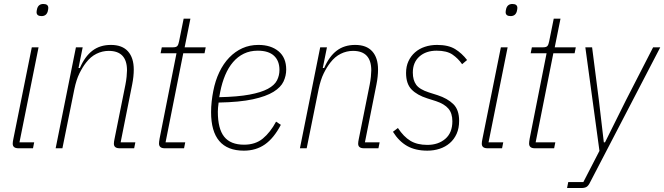

<svg xmlns="http://www.w3.org/2000/svg" viewBox="-20 -746 3342 966"><path d="M189 -665Q164 -665 164 -685Q164 -691 167 -703Q174 -726 198 -726Q223 -726 223 -706Q223 -700 220 -688Q213 -665 189 -665ZM73 0Q44 0 44 -23Q44 -32 47 -46L140 -508H174L78 -30H152L146 0Z M260 0 362 -508H396L375 -404H382Q407 -462 445 -491Q483 -520 538 -520Q595 -520 624 -487.5Q653 -455 653 -396Q653 -379 651 -360Q649 -341 645 -321L587 -30H661L655 0H582Q553 0 553 -23Q553 -32 556 -46L611 -320Q615 -340 617 -360Q619 -380 619 -392Q619 -490 527 -490Q495 -490 465.5 -475.5Q436 -461 413 -431Q395 -408 379.5 -376.5Q364 -345 354 -297L294 0Z M809 0Q780 0 780 -24Q780 -32 783 -49L868 -478H788L794 -508H851Q867 -508 872.5 -515Q878 -522 881 -538L904 -652H938L909 -508H1015L1009 -478H902L813 -30H912L906 0Z M1207 12Q1042 12 1042 -182Q1042 -208 1045 -235.5Q1048 -263 1053 -288Q1063 -340 1083.5 -383Q1104 -426 1133.5 -456.5Q1163 -487 1199.5 -503.5Q1236 -520 1280 -520Q1343 -520 1381.5 -488Q1420 -456 1420 -396Q1420 -365 1406.5 -336Q1393 -307 1356 -284Q1319 -261 1252.5 -246.5Q1186 -232 1080 -230Q1078 -217 1077 -204.5Q1076 -192 1076 -184Q1076 -98 1108 -58Q1140 -18 1208 -18Q1265 -18 1302.5 -49Q1340 -80 1369 -134L1393 -118Q1358 -51 1313 -19.5Q1268 12 1207 12ZM1277 -491Q1238 -491 1207 -476Q1176 -461 1152.5 -433.5Q1129 -406 1113 -368Q1097 -330 1088 -284L1083 -257Q1176 -259 1235 -270Q1294 -281 1327.5 -299Q1361 -317 1373.5 -341.5Q1386 -366 1386 -394Q1386 -440 1358.5 -465.5Q1331 -491 1277 -491Z M1489 0 1591 -508H1625L1604 -404H1611Q1636 -462 1674 -491Q1712 -520 1767 -520Q1824 -520 1853 -487.5Q1882 -455 1882 -396Q1882 -379 1880 -360Q1878 -341 1874 -321L1816 -30H1890L1884 0H1811Q1782 0 1782 -23Q1782 -32 1785 -46L1840 -320Q1844 -340 1846 -360Q1848 -380 1848 -392Q1848 -490 1756 -490Q1724 -490 1694.5 -475.5Q1665 -461 1642 -431Q1624 -408 1608.5 -376.5Q1593 -345 1583 -297L1523 0Z M2130 12Q2070 12 2028.5 -11.5Q1987 -35 1957 -83L1982 -102Q2011 -58 2045 -37.5Q2079 -17 2130 -17Q2185 -17 2220.5 -47.5Q2256 -78 2256 -136Q2256 -176 2236 -199.5Q2216 -223 2174 -237L2130 -251Q2079 -267 2051 -295.5Q2023 -324 2023 -379Q2023 -412 2035 -438Q2047 -464 2068 -482.5Q2089 -501 2117.5 -510.5Q2146 -520 2179 -520Q2236 -520 2270 -499Q2304 -478 2330 -444L2305 -423Q2285 -452 2256.5 -471.5Q2228 -491 2177 -491Q2123 -491 2090 -461.5Q2057 -432 2057 -381Q2057 -343 2074 -319.5Q2091 -296 2138 -281L2182 -267Q2231 -251 2260.5 -222.5Q2290 -194 2290 -138Q2290 -101 2277.5 -73Q2265 -45 2243 -26Q2221 -7 2192 2.5Q2163 12 2130 12Z M2549 -665Q2524 -665 2524 -685Q2524 -691 2527 -703Q2534 -726 2558 -726Q2583 -726 2583 -706Q2583 -700 2580 -688Q2573 -665 2549 -665ZM2433 0Q2404 0 2404 -23Q2404 -32 2407 -46L2500 -508H2534L2438 -30H2512L2506 0Z M2671 0Q2642 0 2642 -24Q2642 -32 2645 -49L2730 -478H2650L2656 -508H2713Q2729 -508 2734.5 -515Q2740 -522 2743 -538L2766 -652H2800L2771 -508H2877L2871 -478H2764L2675 -30H2774L2768 0Z M3266 -508H3302L2949 171Q2941 188 2931.5 194Q2922 200 2905 200H2833L2839 170H2915L2996 13L2925 -508H2959L2993 -243L3018 -30H3024L3130 -243Z"/></svg>

Font: IBM Plex Sans Cond ExtLt
Style: Italic
Weight: 200
Width: 3
Italic angle: -11°
Designer: Mike Abbink, Paul van der Laan, Pieter van Rosmalen
Foundry: Bold Monday
Version: Version 1.3